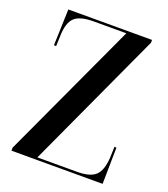

<svg xmlns="http://www.w3.org/2000/svg" viewBox="-132 -808 788 901"><g transform="rotate(20 262.0 -357.0)"><path d="M30 0V-15L348 -702H185Q117 -702 90 -676.5Q63 -651 61 -588L59 -533H48L54 -714H472V-700L155 -12H353Q418 -12 445 -37.5Q472 -63 476 -126L478 -182H488L485 0Z"/></g></svg>

Font: Noto Serif Display ExtraCondensed SemiBold
Style: Regular
Weight: 600
Width: 2
Designer: Monotype Design Team
Foundry: Monotype Imaging Inc.
Version: Version 2.009